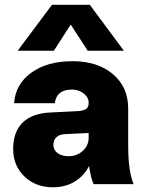

<svg xmlns="http://www.w3.org/2000/svg" viewBox="-20 -773 604 806"><path d="M198.2 -752.9H356.9L500 -560.1H348.1L276.9 -669.9L206.1 -560.1H54.2ZM518.1 -163.1Q518.1 -52.2 541 0H373Q360.8 -26.9 354 -76.2Q332 -33.7 293 -10.3Q253.9 13.2 202.1 13.2Q129.9 13.2 82.5 -32.2Q35.2 -77.6 35.2 -147.9Q35.2 -219.2 75 -258.3Q114.7 -297.4 191.9 -300.8L313 -307.1Q334 -309.6 343 -316.9Q352.1 -324.2 352.1 -339.8V-341.8Q352.1 -364.3 331.3 -380.6Q310.5 -397 282.2 -397Q217.3 -397 210 -339.8H39.1Q44.9 -419.9 111.6 -468Q178.2 -516.1 284.2 -516.1Q390.1 -516.1 454.1 -461.7Q518.1 -407.2 518.1 -317.9ZM204.1 -165Q204.1 -143.6 221.7 -130.4Q239.3 -117.2 268.1 -117.2Q302.7 -117.2 327.4 -139.6Q352.1 -162.1 352.1 -194.8V-214.8L254.9 -210Q230.5 -209.5 217.3 -197.5Q204.1 -185.5 204.1 -165Z"/></svg>

Font: Overused Grotesk ExtraBold
Style: Regular
Weight: 800
Version: Version 0.002